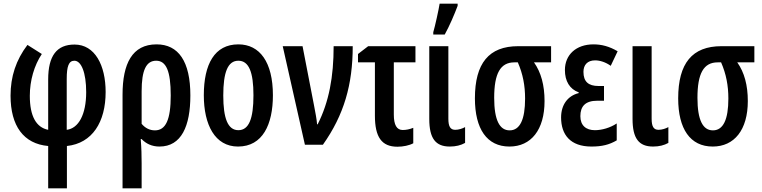

<svg xmlns="http://www.w3.org/2000/svg" viewBox="-20 -796 4189 1056"><path d="M131 -549C68 -466 38 -375 38 -270C38 -103 110 -5 245 7V240H348V7C488 -8 561 -125 561 -290C561 -437 502 -551 390 -551C292 -551 245 -489 245 -359V-82C179 -95 144 -157 144 -269C144 -353 168 -436 210 -499ZM389 -462C427 -462 454 -397 454 -289C454 -166 412 -90 347 -82V-362C347 -431 358 -462 389 -462Z M1027 -271C1027 -459 961 -552 841 -552C707 -552 654 -446 654 -275V240H759V101C759 63 758 16 754 -31H759C783 -6 815 10 857 10C978 10 1027 -103 1027 -271ZM839 -462C894 -462 919 -405 919 -271C919 -138 892 -79 832 -79C803 -79 778 -92 759 -115V-294C759 -410 784 -462 839 -462Z M1481 -272C1481 -454 1409 -552 1291 -552C1160 -552 1101 -443 1101 -272C1101 -110 1162 10 1289 10C1425 10 1481 -112 1481 -272ZM1208 -271C1208 -399 1233 -462 1291 -462C1349 -462 1374 -399 1374 -272C1374 -143 1349 -80 1291 -80C1233 -80 1208 -145 1208 -271Z M1535 -542 1657 0H1756C1872 -164 1920 -330 1920 -542H1815C1815 -375 1790 -236 1727 -112H1724C1722 -140 1715 -175 1707 -217L1644 -542Z M2265 -542H2005L1949 -499V-453H2042V-160C2042 -42 2079 11 2166 11C2197 11 2231 4 2253 -8V-93C2233 -85 2214 -81 2195 -81C2162 -81 2146 -109 2146 -166V-453H2265Z M2363 -606H2426C2453 -655 2479 -716 2497 -764V-776H2398C2394 -748 2372 -648 2363 -619ZM2446 -542H2341V-142C2341 -34 2376 10 2454 10C2487 10 2515 3 2538 -10V-97C2524 -89 2503 -82 2484 -82C2457 -82 2446 -100 2446 -143Z M2975 -240C2975 -327 2956 -398 2917 -453H3011V-542H2830C2669 -542 2592 -448 2592 -255C2592 -87 2658 10 2782 10C2901 10 2975 -82 2975 -240ZM2698 -258C2698 -392 2732 -453 2809 -453H2828C2856 -389 2868 -325 2868 -254C2868 -139 2840 -79 2783 -79C2728 -79 2698 -135 2698 -258Z M3302 -323H3272C3216 -323 3189 -347 3189 -401C3189 -439 3211 -464 3253 -464C3280 -464 3311 -454 3339 -434L3377 -514C3331 -541 3289 -552 3244 -552C3149 -552 3087 -495 3087 -411C3087 -350 3113 -306 3163 -288V-284C3102 -269 3066 -219 3066 -150C3066 -55 3117 10 3233 10C3291 10 3331 0 3372 -24V-117C3336 -93 3290 -80 3252 -80C3203 -80 3172 -106 3172 -157C3172 -211 3199 -242 3265 -242H3302Z M3564 -542H3459V-142C3459 -34 3494 10 3572 10C3605 10 3633 3 3656 -10V-97C3642 -89 3621 -82 3602 -82C3575 -82 3564 -100 3564 -143Z M4093 -240C4093 -327 4074 -398 4035 -453H4129V-542H3948C3787 -542 3710 -448 3710 -255C3710 -87 3776 10 3900 10C4019 10 4093 -82 4093 -240ZM3816 -258C3816 -392 3850 -453 3927 -453H3946C3974 -389 3986 -325 3986 -254C3986 -139 3958 -79 3901 -79C3846 -79 3816 -135 3816 -258Z"/></svg>

Font: Noto Sans Display Condensed Medium
Style: Regular
Weight: 500
Width: 3
Designer: Monotype Design Team
Foundry: Monotype Imaging Inc.
Version: Version 1.900